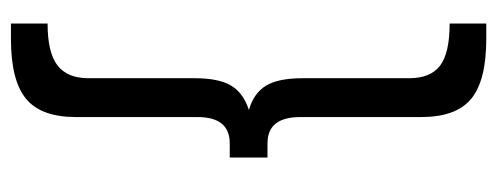

<svg xmlns="http://www.w3.org/2000/svg" viewBox="-299 -484 909 351"><g transform="rotate(-90 155.5 -308.5)"><path d="M43 -274V-343H69Q117 -343 117 -402V-624Q117 -688 150.5 -715.5Q184 -743 260 -743H288V-676Q235 -676 211.5 -658Q188 -640 188 -601V-407Q188 -363 174.5 -340.5Q161 -318 130 -308Q161 -299 174.5 -276.5Q188 -254 188 -210V-15Q188 24 211 41.5Q234 59 288 59V126H260Q184 126 150.5 98.5Q117 71 117 7V-214Q117 -274 69 -274Z"/></g></svg>

Font: Trueno
Style: Lt
Weight: 300
Designer: Julieta Ulanovsky
Foundry: Julieta Ulanovsky
Version: Version 3.001b